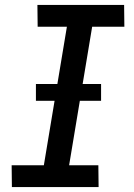

<svg xmlns="http://www.w3.org/2000/svg" viewBox="-20 -755 540 775"><path d="M28 0 27 -88H157L250 -647H132L131 -735H481L482 -647H352L259 -88H377L378 0ZM125 -348V-416H388V-348Z"/></svg>

Font: Iosevka SS18 Semibold
Style: Italic
Weight: 600
Italic angle: -9°
Monospace: yes
Designer: Belleve Invis
Foundry: Belleve Invis
Version: Version 25.1.1; ttfautohint (v1.8.4)